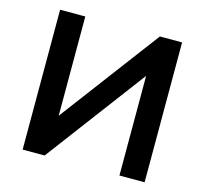

<svg xmlns="http://www.w3.org/2000/svg" viewBox="-102 -820 997 935"><g transform="rotate(15 396.5 -352.5)"><path d="M89 0V-705H216V-194H208L592 -705H704V0H577V-513H585L200 0Z"/></g></svg>

Font: Nunito Sans 9pt
Style: Bold
Weight: 700
Version: Version 3.101;gftools[0.9.27]